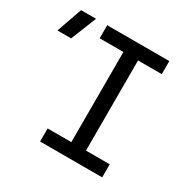

<svg xmlns="http://www.w3.org/2000/svg" viewBox="-277 -887 1039 1044"><g transform="rotate(30 242.5 -365.0)"><path d="M-115 -570 -59 -730H35L-29 -570ZM105 0V-82H254V-648H105V-730H495V-648H346V-82H495V0Z"/></g></svg>

Font: JetBrains Mono NL
Style: Regular
Weight: 400
Monospace: yes
Designer: Philipp Nurullin, Konstantin Bulenkov
Foundry: JetBrains
Version: Version 2.305; ttfautohint (v1.8.4.7-5d5b)